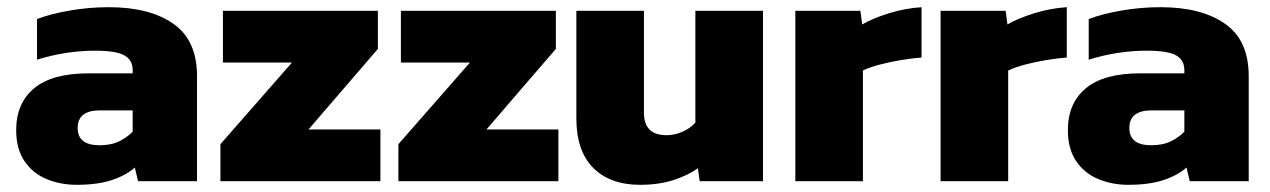

<svg xmlns="http://www.w3.org/2000/svg" viewBox="-20 -504 3533 534"><path d="M193 10Q148 10 109.5 -6Q71 -22 48 -56Q25 -90 25 -142Q25 -217 75 -258.5Q125 -300 226 -300H349V-309Q349 -337 326 -350Q303 -363 245 -363Q163 -363 83 -338V-451Q119 -465 173 -474.5Q227 -484 283 -484Q396 -484 462 -438Q528 -392 528 -292V0H364L355 -38Q330 -16 290.5 -3Q251 10 193 10ZM257 -100Q289 -100 311.5 -111Q334 -122 349 -138V-197H258Q196 -197 196 -148Q196 -100 257 -100Z M593 0V-103L792 -330H600V-474H1031V-368L838 -144H1038V0Z M1088 0V-103L1287 -330H1095V-474H1526V-368L1333 -144H1533V0Z M1760 10Q1677 10 1630 -37Q1583 -84 1583 -175V-474H1771V-190Q1771 -128 1834 -128Q1857 -128 1879 -138Q1901 -148 1914 -163V-474H2102V0H1926L1921 -36Q1893 -16 1852.5 -3Q1812 10 1760 10Z M2192 0V-474H2373L2378 -436Q2407 -453 2452 -467Q2497 -481 2543 -484V-344Q2517 -342 2486.5 -337Q2456 -332 2427.5 -324.5Q2399 -317 2380 -308V0Z M2596 0V-474H2777L2782 -436Q2811 -453 2856 -467Q2901 -481 2947 -484V-344Q2921 -342 2890.5 -337Q2860 -332 2831.5 -324.5Q2803 -317 2784 -308V0Z M3118 10Q3073 10 3034.5 -6Q2996 -22 2973 -56Q2950 -90 2950 -142Q2950 -217 3000 -258.5Q3050 -300 3151 -300H3274V-309Q3274 -337 3251 -350Q3228 -363 3170 -363Q3088 -363 3008 -338V-451Q3044 -465 3098 -474.5Q3152 -484 3208 -484Q3321 -484 3387 -438Q3453 -392 3453 -292V0H3289L3280 -38Q3255 -16 3215.5 -3Q3176 10 3118 10ZM3182 -100Q3214 -100 3236.5 -111Q3259 -122 3274 -138V-197H3183Q3121 -197 3121 -148Q3121 -100 3182 -100Z"/></svg>

Font: Kanit
Style: Bold
Weight: 700
Designer: Katatrad Team
Foundry: CadsonDemak
Version: Version 2.000; ttfautohint (v1.8.3)